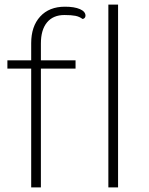

<svg xmlns="http://www.w3.org/2000/svg" viewBox="-20 -811 645 831"><path d="M350 -743Q350 -737 346 -733Q342 -729 337 -729Q324 -739 306.5 -742.5Q289 -746 259 -746Q210 -746 183.5 -714Q157 -682 157 -623V-550H307V-514H157V0H115V-514H12V-550H115V-624Q115 -697 154 -739.5Q193 -782 261 -782Q302 -782 326 -771.5Q350 -761 350 -743ZM449 -791H491V0H449Z"/></svg>

Font: Krub ExtraLight
Style: Regular
Weight: 275
Designer: Ekaluck Peanpanawate
Foundry: Cadson Demak Co.,Ltd.
Version: Version 1.000; ttfautohint (v1.6)